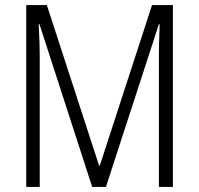

<svg xmlns="http://www.w3.org/2000/svg" viewBox="-20 -800 781 754"><path d="M342 -66H396L604 -705H607C605 -649 604 -610 604 -583V-66H659V-780H577L372 -150H369L164 -780H83V-66H136V-583C136 -611 135 -649 132 -705H135Z"/></svg>

Font: Noto Sans Malayalam UI Condensed Light
Style: Regular
Weight: 300
Width: 3
Designer: Jelle Bosma - Monotype Design Team
Foundry: Monotype Imaging Inc.
Version: Version 2.104